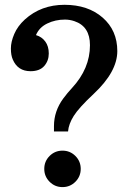

<svg xmlns="http://www.w3.org/2000/svg" viewBox="-20 -762 550 792"><path d="M202.6 -241.7Q202.6 -303.7 241.2 -356Q257.8 -378.4 276.9 -398.9Q351.1 -479 351.1 -575.7Q351.1 -653.3 286.6 -674.8Q267.6 -681.2 248 -681.2Q208 -681.2 174.8 -665Q141.6 -648.9 128.4 -617.2Q152.3 -610.4 166.7 -590.8Q181.2 -571.3 181.2 -541.3Q181.2 -511.2 162.4 -489.7Q143.6 -468.3 106 -468.3Q53.2 -468.3 32.7 -516.6Q24.9 -534.2 24.9 -561.8Q24.9 -589.4 38.8 -621.8Q52.7 -654.3 82.5 -681.6Q149.4 -742.2 246.1 -742.2Q342.8 -742.2 403.3 -689.5Q463.9 -636.7 463.9 -551.3Q463.9 -465.8 366.2 -374.5Q305.2 -317.4 284.2 -283.9Q263.2 -250.5 260.7 -219.7H202.6ZM162.6 -65.4Q162.6 -96.7 184.6 -118.7Q206.5 -140.6 237.8 -140.6Q269 -140.6 291 -118.7Q313 -96.7 313 -65.4Q313 -34.2 291 -12.2Q269 9.8 237.8 9.8Q206.5 9.8 184.6 -12.2Q162.6 -34.2 162.6 -65.4Z"/></svg>

Font: Arbutus Slab
Style: Regular
Weight: 400
Designer: Karolina Lach
Foundry: Karolina Lach
Version: Version 1.001; ttfautohint (v0.92) -l 10 -r 16 -G 200 -x 7 -